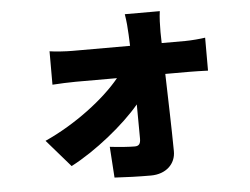

<svg xmlns="http://www.w3.org/2000/svg" viewBox="-51 -692 1102 847"><g transform="rotate(-5 500.0 -268.5)"><path d="M134 -102 239 19C349 -38 478 -142 549 -227L550 -75C550 -53 543 -43 524 -43C500 -43 454 -46 414 -51L423 86C471 89 531 91 584 91C651 91 695 49 694 -8C693 -114 689 -236 686 -350H792C815 -350 848 -349 875 -348V-494C856 -491 814 -487 785 -487H682L681 -536C681 -565 682 -602 686 -628H531C536 -598 539 -563 540 -536L542 -487H286C258 -487 210 -490 186 -494V-346C217 -348 260 -350 290 -350H472C402 -264 270 -163 134 -102Z"/></g></svg>

Font: Noto Sans KR Black
Style: Regular
Weight: 900
Designer: Ryoko NISHIZUKA 西塚涼子 (kana, bopomofo & ideographs); Paul D. Hunt (Latin, Greek & Cyrillic); Sandoll Communications 산돌커뮤니
Foundry: Adobe
Version: Version 2.004;hotconv 1.0.118;makeotfexe 2.5.65603